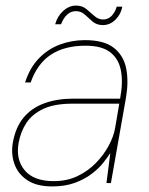

<svg xmlns="http://www.w3.org/2000/svg" viewBox="-20 -657 533 689"><path d="M167 12Q112 12 78.5 -10Q45 -32 32 -68Q19 -104 26 -145Q36 -201 65 -235.5Q94 -270 139.5 -286.5Q185 -303 243 -303H411Q422 -361 414 -403.5Q406 -446 375.5 -469.5Q345 -493 287 -493Q212 -493 163 -461Q114 -429 90 -361H70Q87 -414 119.5 -447.5Q152 -481 194.5 -497Q237 -513 285 -513Q354 -513 389 -485Q424 -457 433 -410.5Q442 -364 432 -306L378 0H362L376 -108Q367 -94 351 -73.5Q335 -53 309.5 -33.5Q284 -14 249 -1Q214 12 167 12ZM173 -7Q221 -7 259 -25.5Q297 -44 325 -73Q353 -102 370.5 -135Q388 -168 393 -197L408 -285H240Q175 -285 135 -266Q95 -247 74.5 -215.5Q54 -184 47 -145Q36 -85 68.5 -46Q101 -7 173 -7ZM178 -570Q186 -599 207 -618Q228 -637 253 -637Q275 -637 290 -624.5Q305 -612 319 -599.5Q333 -587 350 -587Q367 -587 379.5 -599Q392 -611 399 -633H419Q414 -606 394.5 -586.5Q375 -567 349 -567Q327 -567 312.5 -579.5Q298 -592 284.5 -604.5Q271 -617 252 -617Q235 -617 221.5 -605Q208 -593 199 -570Z"/></svg>

Font: DM Sans 18pt Thin
Style: Italic
Weight: 250
Italic angle: -10°
Designer: Colophon Foundry, Jonny Pinhorn
Foundry: Colophon Foundry
Version: Version 4.004;gftools[0.9.30]